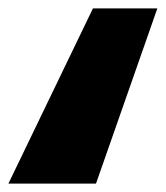

<svg xmlns="http://www.w3.org/2000/svg" viewBox="-51 -436 394 456"><path d="M-31 0H177L322.7 -416H169.7Z"/></svg>

Font: Hussar Milosc
Style: Obl
Weight: 700
Foundry: Cannot Into Space Fonts
Version: Version 1.02